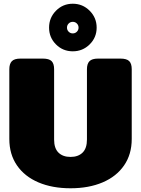

<svg xmlns="http://www.w3.org/2000/svg" viewBox="-20 -994 756 1029"><path d="M243 -846Q243 -899 280 -936.5Q317 -974 370 -974Q423 -974 460.5 -936.5Q498 -899 498 -846Q498 -793 460.5 -756Q423 -719 370 -719Q317 -719 280 -756Q243 -793 243 -846ZM401 -846Q401 -859 392 -868Q383 -877 370 -877Q357 -877 348 -868Q339 -859 339 -846Q339 -833 348 -824Q357 -815 370 -815Q383 -815 392 -824Q401 -833 401 -846ZM30 -249V-623Q30 -652 43.5 -666Q57 -680 90 -680H209Q243 -680 256.5 -666.5Q270 -653 270 -623V-246Q270 -199 293.5 -176Q317 -153 358 -153Q399 -153 422.5 -176Q446 -199 446 -246V-623Q446 -652 459.5 -666Q473 -680 506 -680H625Q659 -680 672.5 -666.5Q686 -653 686 -623V-249Q686 -167 645 -107.5Q604 -48 530 -16.5Q456 15 358 15Q260 15 186 -16.5Q112 -48 71 -107.5Q30 -167 30 -249Z"/></svg>

Font: Mitr
Style: Bold
Weight: 700
Designer: Thanarat Vachiruckul
Foundry: Cadson Demak
Version: Version 1.003